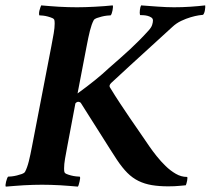

<svg xmlns="http://www.w3.org/2000/svg" viewBox="-31 -686 782 713"><path d="M255 -659Q284 -659 321.5 -661Q359 -663 387 -666Q389 -665 388.5 -659.5Q388 -654 387 -648Q386 -642 384 -636.5Q382 -631 380 -629Q376 -629 366.5 -628Q357 -627 347 -624.5Q337 -622 328.5 -619Q320 -616 317 -611Q309 -596 303 -572Q297 -548 291 -516L257 -339Q293 -365 322 -388.5Q351 -412 371 -431Q397 -454 416.5 -471Q436 -488 453 -504Q470 -520 486 -536Q502 -552 521 -573Q531 -584 534 -593.5Q537 -603 537 -610Q537 -617 531 -621Q525 -625 517.5 -627Q510 -629 502 -629.5Q494 -630 489 -630Q487 -637 488.5 -649Q490 -661 493 -666Q519 -664 554 -661.5Q589 -659 615 -659Q646 -659 675.5 -661Q705 -663 731 -666Q732 -661 730 -648.5Q728 -636 723 -631Q720 -631 707 -629Q694 -627 677 -622Q660 -617 642 -608.5Q624 -600 609 -586Q568 -549 528 -512Q493 -480 453.5 -444Q414 -408 382 -378Q373 -369 377 -362Q397 -329 415 -302Q433 -275 450.5 -249Q468 -223 486 -197.5Q504 -172 524 -142Q535 -126 550.5 -106.5Q566 -87 584 -69.5Q602 -52 622 -40.5Q642 -29 663 -29Q665 -29 665 -25Q665 -21 664 -15.5Q663 -10 661.5 -5Q660 0 659 2Q649 3 643 3.5Q637 4 631 4.5Q625 5 616.5 5.5Q608 6 594 6Q560 6 533 1.5Q506 -3 483.5 -14Q461 -25 442 -44Q423 -63 403 -93Q394 -106 377.5 -132.5Q361 -159 341.5 -189.5Q322 -220 302.5 -251Q283 -282 269 -304Q267 -306 264.5 -307Q262 -308 260 -308Q254 -308 249 -302L219 -143Q214 -117 210.5 -96.5Q207 -76 207 -61Q207 -52 208 -48Q209 -43 216 -40Q223 -37 232.5 -34.5Q242 -32 251.5 -31Q261 -30 265 -30Q267 -29 266.5 -23.5Q266 -18 264.5 -12Q263 -6 261.5 -0.5Q260 5 258 7Q245 6 228 4.5Q211 3 193 2Q175 1 157.5 0.5Q140 0 125 0Q110 0 92.5 0.5Q75 1 57 2Q39 3 22 4.5Q5 6 -9 7Q-11 6 -10.5 0.5Q-10 -5 -8.5 -11Q-7 -17 -5 -22.5Q-3 -28 -1 -30Q4 -30 13 -31Q22 -32 32 -34.5Q42 -37 50.5 -40Q59 -43 62 -48Q70 -63 76 -87Q82 -111 88 -143L160 -516Q165 -542 168.5 -562.5Q172 -583 172 -598Q172 -607 171 -611Q170 -616 163 -619Q156 -622 147 -624.5Q138 -627 129 -628Q120 -629 115 -629Q114 -631 114 -636Q114 -641 115.5 -647Q117 -653 119 -658.5Q121 -664 122 -666Q135 -665 152 -663.5Q169 -662 187 -661Q205 -660 222.5 -659.5Q240 -659 255 -659Z"/></svg>

Font: Vermiglione
Style: Bold Italic
Weight: 700
Italic angle: -11°
Version: Version 1.000